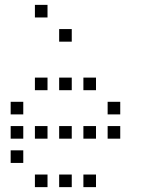

<svg xmlns="http://www.w3.org/2000/svg" viewBox="-20 -796 640 792"><path d="M125 -776Q124 -776 124 -776Q124 -776 124 -775V-725Q124 -724 124 -724Q124 -724 125 -724H175Q176 -724 176 -724Q176 -724 176 -725V-775Q176 -776 176 -776Q176 -776 175 -776ZM225 -676Q224 -676 224 -676Q224 -676 224 -675V-625Q224 -624 224 -624Q224 -624 225 -624H275Q276 -624 276 -624Q276 -624 276 -625V-675Q276 -676 276 -676Q276 -676 275 -676ZM125 -476Q124 -476 124 -476Q124 -476 124 -475V-425Q124 -424 124 -424Q124 -424 125 -424H175Q176 -424 176 -424Q176 -424 176 -425V-475Q176 -476 176 -476Q176 -476 175 -476ZM225 -476Q224 -476 224 -476Q224 -476 224 -475V-425Q224 -424 224 -424Q224 -424 225 -424H275Q276 -424 276 -424Q276 -424 276 -425V-475Q276 -476 276 -476Q276 -476 275 -476ZM325 -476Q324 -476 324 -476Q324 -476 324 -475V-425Q324 -424 324 -424Q324 -424 325 -424H375Q376 -424 376 -424Q376 -424 376 -425V-475Q376 -476 376 -476Q376 -476 375 -476ZM25 -376Q24 -376 24 -376Q24 -376 24 -375V-325Q24 -324 24 -324Q24 -324 25 -324H75Q76 -324 76 -324Q76 -324 76 -325V-375Q76 -376 76 -376Q76 -376 75 -376ZM425 -376Q424 -376 424 -376Q424 -376 424 -375V-325Q424 -324 424 -324Q424 -324 425 -324H475Q476 -324 476 -324Q476 -324 476 -325V-375Q476 -376 476 -376Q476 -376 475 -376ZM25 -276Q24 -276 24 -276Q24 -276 24 -275V-225Q24 -224 24 -224Q24 -224 25 -224H75Q76 -224 76 -224Q76 -224 76 -225V-275Q76 -276 76 -276Q76 -276 75 -276ZM125 -276Q124 -276 124 -276Q124 -276 124 -275V-225Q124 -224 124 -224Q124 -224 125 -224H175Q176 -224 176 -224Q176 -224 176 -225V-275Q176 -276 176 -276Q176 -276 175 -276ZM225 -276Q224 -276 224 -276Q224 -276 224 -275V-225Q224 -224 224 -224Q224 -224 225 -224H275Q276 -224 276 -224Q276 -224 276 -225V-275Q276 -276 276 -276Q276 -276 275 -276ZM325 -276Q324 -276 324 -276Q324 -276 324 -275V-225Q324 -224 324 -224Q324 -224 325 -224H375Q376 -224 376 -224Q376 -224 376 -225V-275Q376 -276 376 -276Q376 -276 375 -276ZM425 -276Q424 -276 424 -276Q424 -276 424 -275V-225Q424 -224 424 -224Q424 -224 425 -224H475Q476 -224 476 -224Q476 -224 476 -225V-275Q476 -276 476 -276Q476 -276 475 -276ZM25 -176Q24 -176 24 -176Q24 -176 24 -175V-125Q24 -124 24 -124Q24 -124 25 -124H75Q76 -124 76 -124Q76 -124 76 -125V-175Q76 -176 76 -176Q76 -176 75 -176ZM125 -76Q124 -76 124 -76Q124 -76 124 -75V-25Q124 -24 124 -24Q124 -24 125 -24H175Q176 -24 176 -24Q176 -24 176 -25V-75Q176 -76 176 -76Q176 -76 175 -76ZM225 -76Q224 -76 224 -76Q224 -76 224 -75V-25Q224 -24 224 -24Q224 -24 225 -24H275Q276 -24 276 -24Q276 -24 276 -25V-75Q276 -76 276 -76Q276 -76 275 -76ZM325 -76Q324 -76 324 -76Q324 -76 324 -75V-25Q324 -24 324 -24Q324 -24 325 -24H375Q376 -24 376 -24Q376 -24 376 -25V-75Q376 -76 376 -76Q376 -76 375 -76Z"/></svg>

Font: Doto
Style: Regular
Weight: 400
Monospace: yes
Version: Version 1.000